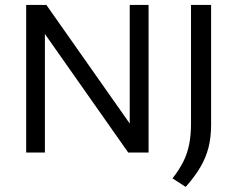

<svg xmlns="http://www.w3.org/2000/svg" viewBox="-20 -615 956 774"><path d="M85.5 0V-595H167L519.5 -93.5H503V-595H579V0H497L144.5 -501.5H161V0ZM728.5 138.5 675.5 104Q702.5 69.5 718.8 37Q735 4.5 742.5 -32.5Q750 -69.5 750 -117.5V-595H831V-111.5Q831 -61.5 820.5 -20.2Q810 21 787.5 59.2Q765 97.5 728.5 138.5Z"/></svg>

Font: Encode Sans SC
Style: Regular
Weight: 400
Version: Version 3.002